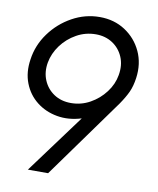

<svg xmlns="http://www.w3.org/2000/svg" viewBox="-81 -777 692 841"><g transform="rotate(10 265.0 -356.5)"><path d="M100.5 0 294 -262Q237 -244.5 185.2 -253.8Q133.5 -263 94.8 -293.5Q56 -324 37.5 -371.5Q19 -419 28 -477.5Q37 -542 76 -595.5Q115 -649 172.8 -681Q230.5 -713 295.5 -713Q359.5 -713 408.5 -681Q457.5 -649 482.2 -595.8Q507 -542.5 498 -477.5Q493 -441 480.8 -414.2Q468.5 -387.5 446.5 -355.5L190.5 0ZM235 -320Q280.5 -320 320 -342Q359.5 -364 386.5 -399.8Q413.5 -435.5 420.5 -477Q428.5 -522 413 -558Q397.5 -594 365.5 -614.8Q333.5 -635.5 291.5 -635.5Q245.5 -635.5 205.8 -613.2Q166 -591 139.2 -554.8Q112.5 -518.5 105 -477Q97.5 -434 112.5 -398.2Q127.5 -362.5 159.5 -341.2Q191.5 -320 235 -320Z"/></g></svg>

Font: Urbanist
Style: Italic
Weight: 400
Italic angle: -8°
Designer: Corey Hu
Foundry: Corey Hu
Version: Version 1.330; ttfautohint (v1.8.4.7-5d5b)